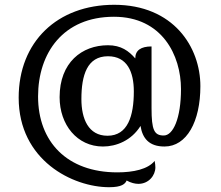

<svg xmlns="http://www.w3.org/2000/svg" viewBox="-20 -594 925 802"><path d="M456 -524C657 -524 736 -363 736 -222C736 -99 703 -28 664 -28C624 -28 613 -51 613 -142V-400C569 -400 545 -384 545 -350C518 -381 486 -405 431 -405C322 -405 229 -333 229 -188C229 -73 302 18 410 18C466 18 529 -7 567 -68C575 -17 602 18 667 18C760 18 817 -86 817 -234C817 -397 705 -574 457 -574C219 -574 58 -419 58 -186C58 76 284 188 436 188C489 188 503 174 509 160C527 170 544 174 558 174C601 174 629 139 629 105C629 99 628 87 626 78C598 113 537 126 470 126C260 126 139 -2 139 -191C139 -373 244 -524 456 -524ZM429 -27C349 -27 320 -98 320 -180C320 -280 344 -359 431 -359C511 -359 539 -294 539 -212C539 -110 514 -27 429 -27Z"/></svg>

Font: Milonga
Style: Regular
Weight: 400
Designer: Pablo Impallari, Brenda Gallo, Rodrigo Fuenzalida
Foundry: Pablo Impallari, Brenda Gallo, Rodrigo Fuenzalida
Version: Version 1.000